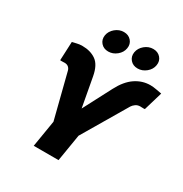

<svg xmlns="http://www.w3.org/2000/svg" viewBox="-213 -1117 1216 1277"><g transform="rotate(30 394.5 -478.0)"><path d="M228 0 261.7 -204.1 174.8 -546.9Q170.9 -562 159.7 -571.5Q148.4 -581.1 129.9 -581.1Q126.5 -581.1 117.2 -580.6Q109.9 -580.6 103 -580.3Q96.2 -580.1 95.7 -581.1L102.1 -724.6Q117.2 -727.5 135 -732.4Q152.8 -737.3 177.2 -737.3Q239.3 -737.3 281.7 -707.5Q324.2 -677.7 338.9 -597.7L379.9 -374L492.7 -589.8Q532.7 -666.5 585.4 -701.9Q638.2 -737.3 699.7 -737.3Q720.2 -737.3 746.6 -732.4Q772.9 -727.5 788.6 -724.6L746.1 -581.1Q744.6 -580.1 737.1 -580.3Q729.5 -580.6 722.2 -580.6Q714.4 -581.1 711.9 -581.1Q690.9 -581.1 676 -570.3Q661.1 -559.6 653.3 -546.9L452.6 -207L418.5 0ZM342.8 -790.5Q307.1 -790.5 286.1 -814.7Q265.1 -838.9 270.5 -873Q276.4 -907.2 305.4 -931.4Q334.5 -955.6 370.1 -955.6Q405.8 -955.6 427 -931.4Q448.2 -907.2 442.4 -873Q437 -838.9 407.7 -814.7Q378.4 -790.5 342.8 -790.5ZM568.4 -790.5Q532.7 -790.5 511.7 -814.7Q490.7 -838.9 496.1 -873Q502 -907.2 531 -931.4Q560.1 -955.6 595.7 -955.6Q631.3 -955.6 652.6 -931.4Q673.8 -907.2 668 -873Q662.6 -838.9 633.3 -814.7Q604 -790.5 568.4 -790.5Z"/></g></svg>

Font: Inter Black
Style: Italic
Weight: 900
Italic angle: -9.39999°
Designer: Rasmus Andersson
Foundry: rsms
Version: Version 4.000;git-a52131595